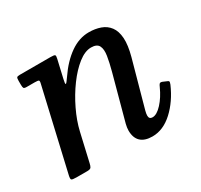

<svg xmlns="http://www.w3.org/2000/svg" viewBox="-119 -685 894 852"><g transform="rotate(-30 328.0 -259.0)"><path d="M64 -520Q52 -520 49 -516.5Q46 -513 46 -500V-480Q46 -467 48.5 -462.5Q51 -458 63.5 -458H104Q121 -458 124.8 -455.2Q128.5 -452.5 125 -439L29.5 -25.5Q25.5 -8 29.2 -4Q33 0 55 0H109.5Q125 0 129.2 -6.2Q133.5 -12.5 136 -24.5L169 -168Q180.5 -218 205.8 -270.5Q231 -323 263.8 -367.5Q296.5 -412 331.5 -439.5Q366.5 -467 398 -467Q428 -467 437 -449Q446 -431 441 -399.5Q436 -368 425 -327L362.5 -96.5Q360.5 -89.5 359.2 -79.8Q358 -70 358 -64.5Q358 -27 378.2 -7.8Q398.5 11.5 438 11.5Q493 11.5 541.8 -33.2Q590.5 -78 621 -148Q625.5 -159 624 -162.8Q622.5 -166.5 613.5 -169.5L596 -177Q587 -180 583 -176.5Q579 -173 574.5 -162Q555.5 -119.5 529 -90.8Q502.5 -62 480.5 -62Q463 -62 463 -80Q463 -89.5 467 -104.5L532.5 -341Q547 -395 544.5 -431.2Q542 -467.5 525.5 -489.5Q509 -511.5 482.2 -521Q455.5 -530.5 423 -530.5Q373 -530.5 326.8 -498Q280.5 -465.5 241 -407.5Q223 -381 220 -382.8Q217 -384.5 222.5 -408L243.5 -499Q247 -513 243.5 -516.5Q240 -520 221.5 -520Z"/></g></svg>

Font: Besley Medium
Style: Italic
Weight: 500
Italic angle: -13°
Designer: Owen Earl
Foundry: indestructible type*
Version: Version 2.001